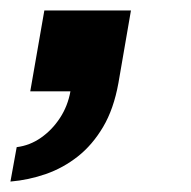

<svg xmlns="http://www.w3.org/2000/svg" viewBox="-30 -175 367 368"><path d="M-10 173 2 107Q27 104 48.5 89Q70 74 85 51Q100 28 105 0H28L55 -155H221L197 -16Q188 34 167.5 68.5Q147 103 119 125Q91 147 58 158.5Q25 170 -10 173Z"/></svg>

Font: Archivo SemiExpanded
Style: Bold Italic
Weight: 700
Width: 6
Italic angle: -10°
Designer: Hector Gatti
Foundry: Omnibus-Type
Version: Version 2.001